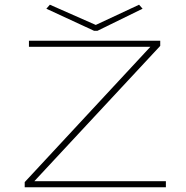

<svg xmlns="http://www.w3.org/2000/svg" viewBox="-20 -796 790 816"><path d="M85 0V-22L619 -597H103V-623H661V-601L126 -26H685V0ZM571 -776 586 -759 394 -665H380L177 -759L192 -776L387 -690Z"/></svg>

Font: Inconsolata ExtraExpanded ExtraLight
Style: Regular
Weight: 200
Width: 8
Monospace: yes
Designer: Raph Levien, Cyreal, Brenton Simpson
Foundry: Raph Levien, Cyreal, Google
Version: Version 3.100; ttfautohint (v1.8.4.7-5d5b)